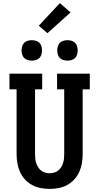

<svg xmlns="http://www.w3.org/2000/svg" viewBox="-20 -1210 640 1238"><path d="M300 8Q271 8 242 2.5Q213 -3 187 -17Q161 -31 141 -53Q121 -75 109 -101.5Q97 -128 92 -157Q87 -186 87 -215V-634H41V-735H252V-634H206V-215Q206 -201 207.5 -186.5Q209 -172 213.5 -158Q218 -144 226 -131.5Q234 -119 245.5 -110Q257 -101 271 -97Q285 -93 300 -93Q315 -93 329 -97Q343 -101 354.5 -110Q366 -119 374 -131.5Q382 -144 386.5 -158Q391 -172 392.5 -186.5Q394 -201 394 -215V-634H348V-735H559V-634H513V-215Q513 -186 508 -157Q503 -128 491 -101.5Q479 -75 459 -53Q439 -31 413 -17Q387 -3 358 2.5Q329 8 300 8ZM415 -819Q402 -819 388.5 -823Q375 -827 366 -836Q357 -845 353 -858.5Q349 -872 349 -885Q349 -898 353 -911.5Q357 -925 366 -934Q375 -943 388.5 -947Q402 -951 415 -951Q428 -951 441.5 -947Q455 -943 464 -934Q473 -925 477 -911.5Q481 -898 481 -885Q481 -872 477 -858.5Q473 -845 464 -836Q455 -827 441.5 -823Q428 -819 415 -819ZM185 -819Q172 -819 158.5 -823Q145 -827 136 -836Q127 -845 123 -858.5Q119 -872 119 -885Q119 -898 123 -911.5Q127 -925 136 -934Q145 -943 158.5 -947Q172 -951 185 -951Q198 -951 211.5 -947Q225 -943 234 -934Q243 -925 247 -911.5Q251 -898 251 -885Q251 -872 247 -858.5Q243 -845 234 -836Q225 -827 211.5 -823Q198 -819 185 -819ZM286 -996 230 -1044 366 -1190 435 -1130Z"/></svg>

Font: Iosevka Plex Etoile
Style: Bold
Weight: 700
Designer: Belleve Invis
Foundry: Belleve Invis
Version: Version 25.1.1; ttfautohint (v1.8.4)